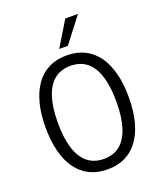

<svg xmlns="http://www.w3.org/2000/svg" viewBox="-166 -1029 968 1145"><g transform="rotate(-20 318.0 -457.0)"><path d="M318.3 8.9Q254.7 8.9 205.8 -14.8Q157 -38.5 123.1 -84.7Q89.2 -130.9 71.6 -198.4Q53.9 -265.9 53.9 -352Q53.9 -438.3 71.7 -505.7Q89.5 -573.1 123.4 -619.6Q157.2 -666.2 206.1 -690.1Q254.9 -713.9 318.3 -713.9Q381.6 -713.9 430.5 -690Q479.3 -666 513.1 -620.1Q546.9 -574.3 564.6 -507Q582.4 -439.8 582.4 -353.2Q582.4 -266.9 564.8 -199.4Q547.1 -131.9 513.2 -85.4Q479.3 -38.8 430.5 -14.9Q381.6 8.9 318.3 8.9ZM318.3 -57.4Q380.1 -57.4 420.8 -90.6Q461.5 -123.8 482.7 -189.9Q503.9 -256.1 503.9 -353Q503.9 -450.6 483 -516.1Q462 -581.7 420.9 -614.7Q379.8 -647.6 318.3 -647.6Q257.5 -647.6 216.1 -614.5Q174.8 -581.4 153.6 -515.5Q132.4 -449.6 132.4 -352Q132.4 -255.6 153.6 -189.6Q174.8 -123.6 216.1 -90.5Q257.5 -57.4 318.3 -57.4ZM290.7 -765 386.9 -923.2H467.7L345.8 -765Z"/></g></svg>

Font: Nunito Sans 12pt ExtraLight Condensed
Style: Regular
Weight: 200
Width: 3
Version: Version 3.101;gftools[0.9.27]